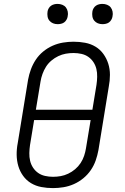

<svg xmlns="http://www.w3.org/2000/svg" viewBox="-20 -957 640 985"><path d="M252 8Q221 8 192 2.5Q163 -3 139 -17.5Q115 -32 98.5 -55Q82 -78 74 -105Q66 -132 65.5 -162Q65 -192 71 -223L124 -548Q129 -575 138.5 -601Q148 -627 163.5 -650.5Q179 -674 201.5 -692.5Q224 -711 250 -722.5Q276 -734 303.5 -738.5Q331 -743 357 -743Q388 -743 417 -737.5Q446 -732 470 -717.5Q494 -703 510.5 -680Q527 -657 535.5 -630Q544 -603 544 -573Q544 -543 538 -512L485 -187Q480 -160 471 -134Q462 -108 446 -84.5Q430 -61 407.5 -42.5Q385 -24 359 -12.5Q333 -1 305.5 3.5Q278 8 252 8ZM164 -394H454L475 -522Q478 -542 478.5 -563Q479 -584 474.5 -603Q470 -622 459.5 -638Q449 -654 433.5 -665Q418 -676 398 -680.5Q378 -685 357 -685Q337 -685 317.5 -681.5Q298 -678 279 -669Q260 -660 243.5 -646Q227 -632 216 -614.5Q205 -597 198 -577.5Q191 -558 188 -539ZM252 -50Q272 -50 291.5 -53.5Q311 -57 330 -66Q349 -75 365.5 -89Q382 -103 393.5 -120.5Q405 -138 411.5 -157.5Q418 -177 421 -196L445 -341H155L134 -213Q131 -193 130.5 -172Q130 -151 134.5 -132Q139 -113 149.5 -97Q160 -81 175.5 -70Q191 -59 211 -54.5Q231 -50 252 -50ZM506 -833Q493 -833 482 -837.5Q471 -842 463.5 -851Q456 -860 454 -872.5Q452 -885 454 -898Q455 -906 460 -914.5Q465 -923 472.5 -928Q480 -933 488.5 -935Q497 -937 505 -937Q518 -937 529.5 -932.5Q541 -928 548 -919Q555 -910 557.5 -897.5Q560 -885 557 -872Q556 -864 551 -855.5Q546 -847 539 -842Q532 -837 523 -835Q514 -833 506 -833ZM276 -833Q263 -833 252 -837.5Q241 -842 233.5 -851Q226 -860 224 -872.5Q222 -885 224 -898Q225 -906 230 -914.5Q235 -923 242.5 -928Q250 -933 258.5 -935Q267 -937 275 -937Q288 -937 299.5 -932.5Q311 -928 318 -919Q325 -910 327.5 -897.5Q330 -885 327 -872Q326 -864 321 -855.5Q316 -847 309 -842Q302 -837 293 -835Q284 -833 276 -833Z"/></svg>

Font: Iosevka HT Light Extended
Style: Italic
Weight: 300
Width: 7
Italic angle: -9°
Monospace: yes
Designer: Belleve Invis
Foundry: Belleve Invis
Version: Version 32.3.0; ttfautohint (v1.8.4)